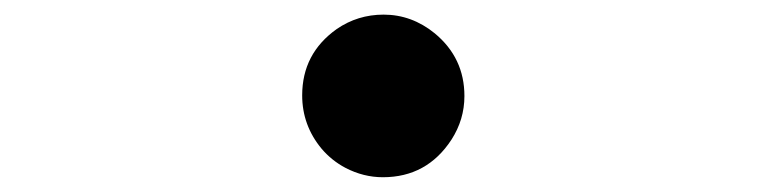

<svg xmlns="http://www.w3.org/2000/svg" viewBox="-20 -510 1039 260"><path d="M499.5 -490.2Q537.6 -490.2 568.8 -464.8Q608.9 -431.6 608.9 -379.9Q608.9 -348.1 591.3 -320.8Q558.1 -270 498.5 -270Q472.2 -270 447.8 -282.7Q429.2 -292.5 415.5 -308.6Q389.2 -340.3 389.2 -380.9Q389.2 -437.5 436 -470.7Q464.4 -490.2 499.5 -490.2Z"/></svg>

Font: UDEV Gothic 35
Style: Bold
Weight: 700
Version: v2.1.0; ttfautohint (v1.8.4.7-5d5b-dirty) -l 6 -r 45 -G 200 